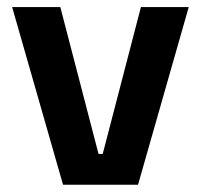

<svg xmlns="http://www.w3.org/2000/svg" viewBox="-20 -510 554 530"><path d="M263.5 -85 369 -490.5H501L361 0H154L13.5 -490.5H146.5L252 -85Z"/></svg>

Font: Anek Gurmukhi SemiBold
Style: Regular
Weight: 600
Designer: Sarang Kulkarni (Gurmukhi), Yesha Goshar (Latin)
Foundry: Ek Type
Version: Version 1.003